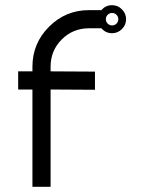

<svg xmlns="http://www.w3.org/2000/svg" viewBox="-20 -720 555 740"><path d="M412 -700Q387 -700 371 -681H323Q233 -681 169 -617Q105 -553 105 -463V-445H50V-375H105V0H175V-375L346 -374V-444L175 -445V-463Q175 -525 218 -568Q261 -611 323 -611H371Q387 -592 412 -592Q434 -592 450 -608Q466 -624 466 -646Q466 -668 450 -684Q434 -700 412 -700ZM395 -663Q402 -670 412 -670Q422 -670 429 -663Q436 -656 436 -646Q436 -636 429 -629Q422 -622 412 -622Q402 -622 395 -629Q388 -636 388 -646Q388 -656 395 -663Z"/></svg>

Font: Sakbunderan
Style: Regular
Weight: 400
Version: Version 1.00